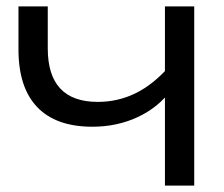

<svg xmlns="http://www.w3.org/2000/svg" viewBox="-20 -583 705 603"><path d="M270 -185Q156 -185 97 -246.5Q38 -308 38 -428V-563H130V-431Q130 -263 287 -263Q351 -263 406.5 -290.5Q462 -318 511 -374L518 -301Q478 -246 413 -215.5Q348 -185 270 -185ZM498 0V-563H590V0Z"/></svg>

Font: Unbounded Light
Style: Regular
Weight: 300
Designer: Luke Prowse, Jean-Baptiste Morizot, Fátima Lázaro, Florian Runge
Foundry: NaN
Version: Version 1.700